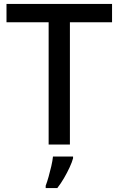

<svg xmlns="http://www.w3.org/2000/svg" viewBox="-20 -734 603 975"><path d="M335 0H227V-621H13V-714H549V-621H335ZM351 70Q346 89 333.5 116Q321 143 305 170.5Q289 198 271 221H212V209Q219 191 226.5 164.5Q234 138 240.5 110Q247 82 249 61H351Z"/></svg>

Font: Noto Sans Armenian Medium
Style: Regular
Weight: 500
Designer: Monotype Design Team
Foundry: Monotype Imaging Inc.
Version: Version 2.007